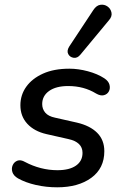

<svg xmlns="http://www.w3.org/2000/svg" viewBox="-20 -790 524 819"><path d="M224 9Q177 9 133 -1Q89 -11 57 -29Q38 -40 33 -55.5Q28 -71 34 -85Q40 -99 54 -104.5Q68 -110 87 -99Q119 -82 154 -73Q189 -64 225 -64Q276 -64 304 -83.5Q332 -103 332 -138Q332 -184 271 -197L178 -218Q126 -230 96.5 -262Q67 -294 67 -341Q67 -385 92 -420Q117 -455 163.5 -476Q210 -497 276 -497Q314 -497 355 -486Q396 -475 425 -456Q443 -444 447 -428.5Q451 -413 444.5 -400.5Q438 -388 423.5 -384Q409 -380 390 -391Q338 -423 271 -423Q219 -423 189.5 -402Q160 -381 160 -346Q160 -325 173 -309.5Q186 -294 215 -288L308 -267Q364 -254 394.5 -223.5Q425 -193 425 -145Q425 -72 369.5 -31.5Q314 9 224 9ZM323 -557Q310 -541 294 -543.5Q278 -546 271 -559.5Q264 -573 275 -591L378 -747Q391 -767 408 -769.5Q425 -772 438.5 -762.5Q452 -753 455.5 -736.5Q459 -720 445 -704Z"/></svg>

Font: Nunito SemiBold
Style: Italic
Weight: 600
Italic angle: -9°
Designer: Vernon Adams
Foundry: Vernon Adams
Version: Version 3.601; ttfautohint (v1.8.2.53-6de2)